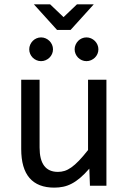

<svg xmlns="http://www.w3.org/2000/svg" viewBox="-20 -859 590 888"><path d="M472.2 0H396L393.1 -79.1Q371.1 -53.7 351.3 -36.9Q331.5 -20 312 -9.8Q292.5 0.5 272.7 4.6Q252.9 8.8 231 8.8Q155.3 8.8 116.7 -35.6Q78.1 -80.1 78.1 -169.9V-490.2H163.1V-176.8Q163.1 -64 248 -64Q263.7 -64 278.6 -68.6Q293.5 -73.2 309.8 -84.7Q326.2 -96.2 345 -115.7Q363.8 -135.3 387.2 -165V-490.2H472.2ZM243.7 -720.7 136.7 -838.9H211.9L273.9 -779.8L335.9 -838.9H413.6L306.6 -720.7ZM169.9 -686Q181.2 -686 191.2 -681.6Q201.2 -677.2 208.7 -669.7Q216.3 -662.1 220.7 -652.1Q225.1 -642.1 225.1 -630.9Q225.1 -619.6 220.7 -609.6Q216.3 -599.6 208.7 -592.3Q201.2 -585 191.2 -580.6Q181.2 -576.2 169.9 -576.2Q158.7 -576.2 148.7 -580.6Q138.7 -585 131.3 -592.3Q124 -599.6 119.6 -609.6Q115.2 -619.6 115.2 -630.9Q115.2 -642.1 119.6 -652.1Q124 -662.1 131.3 -669.7Q138.7 -677.2 148.7 -681.6Q158.7 -686 169.9 -686ZM379.9 -686Q391.1 -686 401.1 -681.6Q411.1 -677.2 418.7 -669.7Q426.3 -662.1 430.7 -652.1Q435.1 -642.1 435.1 -630.9Q435.1 -619.6 430.7 -609.6Q426.3 -599.6 418.7 -592.3Q411.1 -585 401.1 -580.6Q391.1 -576.2 379.9 -576.2Q368.7 -576.2 358.6 -580.6Q348.6 -585 341.3 -592.3Q334 -599.6 329.6 -609.6Q325.2 -619.6 325.2 -630.9Q325.2 -642.1 329.6 -652.1Q334 -662.1 341.3 -669.7Q348.6 -677.2 358.6 -681.6Q368.7 -686 379.9 -686ZM0 -490.2Z"/></svg>

Font: Code New Roman
Style: Regular
Weight: 400
Monospace: yes
Designer: Sam Radian
Foundry: Code New Roman
Version: Version 2.00 November 29, 2014